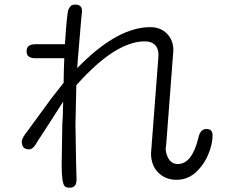

<svg xmlns="http://www.w3.org/2000/svg" viewBox="-20 -786 1040 856"><path d="M649.4 -665Q509.8 -665 342.8 -501L324.2 -482.4L328.1 -534.2L341.8 -697.3L345.7 -735.4Q345.7 -751 338.9 -757.8Q331.1 -765.6 316.4 -765.6Q301.8 -765.6 294.9 -758.8Q289.1 -752 285.2 -744.1Q278.3 -726.6 269.5 -588.9H138.7Q107.4 -588.9 100.6 -570.3Q98.6 -565.4 98.6 -557.6Q98.6 -543 105.5 -536.1Q115.2 -526.4 138.7 -526.4H266.6L264.6 -469.7L263.7 -417L210 -348.6L103.5 -203.1Q77.1 -169.9 77.1 -155.3Q77.1 -136.7 85.9 -127.9Q93.8 -120.1 110.4 -120.1Q128.9 -120.1 149.4 -159.2Q150.4 -159.2 261.7 -333L259.8 -264.6L257.8 -233.4L254.9 -51.8Q254.9 31.2 268.6 43.9Q274.4 50.8 289.1 50.8Q299.8 50.8 304.7 48.3Q309.6 45.9 312.5 43Q321.3 34.2 321.3 13.7L319.3 -55.7L316.4 -228.5L320.3 -406.2Q346.7 -435.5 369.1 -458Q512.7 -601.6 626 -601.6Q655.3 -601.6 670.9 -585.9Q686.5 -570.3 686.5 -541Q686.5 -540 685.5 -523.4L653.3 -102.5Q653.3 -48.8 685.5 -16.6Q717.8 15.6 766.6 15.6Q814.5 15.6 850.6 -15.6Q887.7 -48.8 907.7 -95.7Q927.7 -142.6 927.7 -181.6Q927.7 -201.2 916 -208Q909.2 -210.9 898.4 -210.9Q887.7 -210.9 878.4 -202.1Q869.1 -193.4 864.3 -170.9Q835.9 -54.7 772.5 -54.7Q743.2 -54.7 728.5 -84Q718.8 -104.5 718.8 -123Q718.8 -129.9 720.7 -137.7L752.9 -561.5Q752.9 -607.4 724.1 -636.2Q695.3 -665 649.4 -665Z"/></svg>

Font: FakePearl
Style: ExtraLight
Weight: 300
Version: Version 1.2